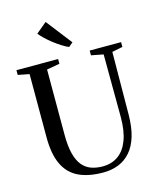

<svg xmlns="http://www.w3.org/2000/svg" viewBox="-141 -1083 980 1190"><g transform="rotate(-15 349.0 -488.0)"><path d="M372.5 9Q277.5 9 214.2 -21.5Q151 -52 119.5 -118.8Q88 -185.5 88 -293V-698.5L15.5 -712.5V-743H283V-712.5L200 -698V-279.5Q200 -206 212.5 -157.5Q225 -109 248.2 -80.8Q271.5 -52.5 304.5 -40.5Q337.5 -28.5 378.5 -28.5Q437 -28.5 478.8 -58.5Q520.5 -88.5 542.8 -147.8Q565 -207 565 -295L563 -697.5L485.5 -712.5V-743H687V-712.5L619 -698.5L616 -299Q615.5 -217.5 598 -159.2Q580.5 -101 548 -63.8Q515.5 -26.5 471.2 -8.8Q427 9 372.5 9ZM367.5 -797.5Q346.5 -806.5 322.8 -821.8Q299 -837 275.5 -855.2Q252 -873.5 232 -892.5Q212 -911.5 199 -928L267.5 -985L395.5 -820L368.5 -797.5Z"/></g></svg>

Font: Merriweather 96pt
Style: Regular
Weight: 400
Version: Version 2.100